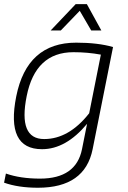

<svg xmlns="http://www.w3.org/2000/svg" viewBox="-43 -718 614 924"><path d="M442.4 -455.1Q378.9 -466.8 310.5 -466.8Q127.4 -466.8 85.4 -255.4Q43.9 -48.8 169.4 -48.8Q288.6 -48.8 386.2 -172.9ZM402.8 0Q365.7 185.5 139.6 185.5Q44.9 185.5 -23.4 161.1L-14.6 117.2Q55.2 141.6 149.4 141.6Q323.2 141.6 351.6 0L376 -122.1Q274.4 0 159.2 0Q-15.6 0 35.2 -254.4Q86.9 -512.7 323.7 -512.7Q427.7 -512.7 501 -491.7ZM321.3 -698.2H375L444.8 -571.3H396L340.8 -666L249.5 -571.3H200.7Z"/></svg>

Font: Sansation Light
Style: Light Italic
Weight: 300
Designer: Bernd Montag
Version: Version 1.301